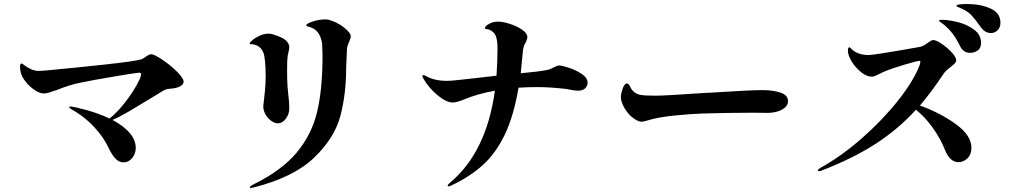

<svg xmlns="http://www.w3.org/2000/svg" viewBox="-20 -877 5040 959"><path d="M897 -469Q897 -455 879 -445.5Q861 -436 831 -434Q814 -433 805 -429Q796 -425 784.5 -417.5Q773 -410 766 -406Q676 -351 626.5 -322Q577 -293 542 -278Q658 -215 658 -138Q658 -110 640.5 -88Q623 -66 597 -66Q574 -66 556 -85.5Q538 -105 521 -141Q499 -189 454.5 -238Q410 -287 359 -318Q347 -325 339.5 -329.5Q332 -334 329 -336.5Q326 -339 326 -341Q326 -345 331 -345Q351 -344 411.5 -327.5Q472 -311 527 -285Q565 -315 601.5 -361.5Q638 -408 661.5 -450Q685 -492 685 -507Q685 -514 674 -514Q666 -514 560 -496.5Q454 -479 381 -464Q327 -453 265 -428Q245 -421 227.5 -415.5Q210 -410 199 -410Q179 -410 153.5 -427Q128 -444 108.5 -468.5Q89 -493 84 -514Q80 -530 80 -543Q80 -551 82 -555.5Q84 -560 87 -560Q90 -560 96 -555.5Q102 -551 106 -548Q142 -523 169 -523Q191 -523 221 -526Q360 -539 507 -555Q654 -571 687 -581Q694 -584 708 -593Q723 -606 736 -606Q750 -606 790.5 -579Q831 -552 864 -519Q897 -486 897 -469Z M1228 58Q1228 55 1232.5 52Q1237 49 1244 45Q1387 -25 1462 -115Q1537 -205 1564 -318.5Q1591 -432 1591 -599Q1591 -619 1589 -655Q1588 -675 1578 -697.5Q1568 -720 1549 -732Q1541 -737 1533.5 -740Q1526 -743 1518 -744.5Q1510 -746 1510 -751Q1510 -759 1542 -769.5Q1574 -780 1602 -780Q1617 -780 1623 -778Q1665 -766 1698.5 -739.5Q1732 -713 1732 -695Q1732 -686 1723 -666Q1713 -644 1713 -630Q1713 -614 1711 -582Q1709 -554 1709 -539Q1709 -407 1680 -297.5Q1651 -188 1549.5 -90Q1448 8 1248 59Q1236 62 1233 62Q1228 62 1228 58ZM1295 -347 1298 -373Q1299 -380 1303 -419.5Q1307 -459 1307 -499Q1307 -537 1304 -568.5Q1301 -600 1296 -613Q1288 -634 1271.5 -645Q1255 -656 1236 -656Q1232 -656 1229.5 -656.5Q1227 -657 1227 -660Q1227 -665 1242 -677.5Q1257 -690 1279 -699.5Q1301 -709 1322 -709Q1332 -709 1341 -706Q1389 -692 1407 -676Q1425 -660 1425 -641Q1425 -632 1421.5 -619.5Q1418 -607 1417 -599Q1414 -580 1414 -532Q1414 -479 1416 -447L1420 -404Q1425 -366 1425 -336Q1425 -308 1408 -284.5Q1391 -261 1367 -261Q1353 -261 1336 -272.5Q1319 -284 1307 -304Q1295 -324 1295 -347Z M2915 -464Q2915 -447 2902.5 -435.5Q2890 -424 2868 -424Q2851 -424 2828 -429L2805 -433Q2727 -442 2663 -442Q2616 -442 2570 -439Q2546 -298 2501.5 -205Q2457 -112 2392 -53Q2327 6 2233 50Q2225 54 2221 54Q2216 54 2216 50Q2216 46 2227 36Q2409 -115 2452 -424Q2367 -409 2300 -381Q2261 -365 2241 -365Q2210 -365 2167 -400Q2124 -435 2095 -484Q2090 -492 2090 -497Q2090 -502 2095 -502Q2098 -502 2106.5 -497.5Q2115 -493 2124 -489Q2161 -473 2213 -473Q2231 -473 2284.5 -479Q2338 -485 2357 -487Q2456 -499 2460 -499Q2465 -576 2465 -635Q2465 -675 2456.5 -697Q2448 -719 2423 -729Q2417 -731 2409.5 -732Q2402 -733 2402 -736Q2402 -746 2422 -757.5Q2442 -769 2468 -769Q2491 -769 2526 -758Q2561 -747 2587.5 -729Q2614 -711 2614 -691Q2614 -684 2609 -672Q2607 -668 2602.5 -659.5Q2598 -651 2595 -641Q2592 -631 2591 -614Q2585 -545 2581 -511Q2671 -519 2715 -528Q2725 -530 2734 -534.5Q2743 -539 2745 -540Q2763 -550 2773 -550Q2786 -550 2821.5 -538.5Q2857 -527 2886 -507.5Q2915 -488 2915 -464Z M3138 -291Q3116 -308 3098.5 -338.5Q3081 -369 3081 -393Q3081 -408 3090 -434Q3099 -460 3111 -460Q3116 -460 3119.5 -456.5Q3123 -453 3127 -445Q3142 -410 3180 -403Q3201 -399 3255 -399Q3298 -399 3503 -413Q3531 -415 3543 -415Q3729 -427 3788 -427Q3840 -427 3878 -414.5Q3916 -402 3916 -372Q3916 -347 3888 -330.5Q3860 -314 3814 -313Q3812 -313 3796.5 -313.5Q3781 -314 3736 -314Q3627 -314 3488 -310Q3431 -308 3359.5 -301Q3288 -294 3242 -283L3213 -275Q3208 -274 3199.5 -271.5Q3191 -269 3185 -269Q3175 -269 3164.5 -274Q3154 -279 3138 -291Z M4977 -764Q4977 -740 4963 -726Q4949 -712 4930 -712Q4900 -712 4880 -740Q4850 -782 4833 -800Q4816 -818 4792 -830Q4782 -835 4769.5 -840Q4757 -845 4757 -848Q4757 -853 4774.5 -855Q4792 -857 4810 -857Q4878 -857 4927.5 -834.5Q4977 -812 4977 -764ZM4880 -663Q4880 -636 4863 -624.5Q4846 -613 4825 -613Q4792 -613 4775 -647Q4757 -684 4738 -709Q4719 -734 4692 -756Q4684 -762 4677 -766.5Q4670 -771 4670 -773Q4670 -778 4686 -778Q4717 -778 4762.5 -767Q4808 -756 4844 -730Q4880 -704 4880 -663ZM4832 -139Q4832 -105 4812 -86Q4792 -67 4767 -67Q4746 -67 4729 -82.5Q4712 -98 4701 -126Q4677 -186 4638 -240Q4599 -294 4555 -329Q4469 -234 4356.5 -160.5Q4244 -87 4081 -24Q4075 -22 4071 -22Q4065 -22 4065 -26Q4065 -31 4077 -38Q4182 -96 4285.5 -187Q4389 -278 4466.5 -376Q4544 -474 4573 -551Q4577 -562 4577 -568Q4577 -573 4572 -573Q4562 -573 4497.5 -554Q4433 -535 4391 -517L4371 -507Q4361 -502 4351.5 -498Q4342 -494 4334 -494Q4309 -494 4281 -516.5Q4253 -539 4234 -570Q4215 -601 4215 -625Q4215 -632 4217 -636.5Q4219 -641 4222 -641Q4225 -641 4233 -632.5Q4241 -624 4250 -619Q4278 -602 4318 -602Q4346 -602 4576 -643Q4591 -646 4614 -663Q4616 -664 4625 -670.5Q4634 -677 4641 -677Q4656 -677 4684 -658Q4712 -639 4734 -615Q4756 -591 4756 -576Q4756 -568 4750 -561.5Q4744 -555 4729 -543Q4702 -523 4692 -507Q4631 -416 4575 -350Q4675 -314 4753.5 -257.5Q4832 -201 4832 -139Z"/></svg>

Font: Shippori Mincho ExtraBold
Style: Regular
Weight: 800
Designer: FONTDASU
Foundry: FONTDASU / Google Inc. / but / Adobe
Version: Version 3.110; ttfautohint (v1.8.3)